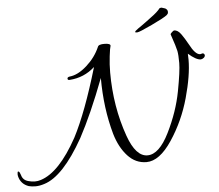

<svg xmlns="http://www.w3.org/2000/svg" viewBox="-228 -779 1123 984"><g transform="rotate(-5 333.5 -287.0)"><path d="M816 -433Q792 -433 752 -468Q753 -453 753 -437Q753 -357 721 -242Q689 -127 624.5 -30Q560 67 493 67Q437 67 396.5 23Q356 -21 335 -92Q297 -227 297 -383Q228 -202 165 -85Q59 103 -39 133Q-64 141 -84 141Q-104 141 -119 137Q-160 123 -170 81Q-171 76 -171 72Q-171 68 -170 62Q-169 56 -164 58.5Q-159 61 -154 77Q-147 104 -119 111Q-102 116 -86 116Q-70 116 -55 111Q41 81 135 -90Q200 -215 267 -442Q212 -392 137 -387Q127 -386 126.5 -394Q126 -402 138 -404Q181 -408 227 -449Q273 -490 296 -543Q300 -556 331 -555.5Q362 -555 361 -543Q357 -532 352 -490Q347 -448 347 -407Q347 -231 402 -76Q441 33 501 33Q561 33 613 -72Q665 -177 684.5 -280Q704 -383 704 -424.5Q704 -466 700 -486.5Q696 -507 673 -574Q672 -577 680 -584.5Q688 -592 692 -593Q711 -593 727.5 -570Q744 -547 761 -516Q790 -460 815 -460L827 -463Q836 -463 838 -453Q838 -445 831 -439.5Q824 -434 816 -433ZM638 -715 657 -709Q669 -702 669 -691Q669 -680 663 -677L662 -675Q646 -662 580.5 -631Q515 -600 504 -599.5Q493 -599 493 -602Q493 -605 496 -608Q499 -611 510 -619Q521 -627 534.5 -636Q548 -645 555 -651Q562 -657 579 -669Q614 -694 628 -713Q634 -715 638 -715Z"/></g></svg>

Font: Allura
Style: Regular
Weight: 400
Designer: Robert E. Leuschke
Foundry: Robert E. Leuschke
Version: Version 1.004